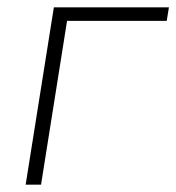

<svg xmlns="http://www.w3.org/2000/svg" viewBox="-20 -504 481 524"><path d="M50 0 127 -484H441L435 -447H163L92 0Z"/></svg>

Font: Nunito Sans 12pt ExtraLight
Style: Italic
Weight: 200
Italic angle: -9°
Designer: Vernon Adams
Foundry: Vernon Adams
Version: Version 3.101;gftools[0.9.27]